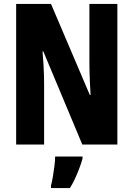

<svg xmlns="http://www.w3.org/2000/svg" viewBox="-20 -734 678 975"><path d="M576 0H398L200 -473H196Q199 -437 201 -405Q203 -373 203.5 -347Q204 -321 204 -300V0H62V-714H239L436 -252H440Q438 -287 436.5 -317.5Q435 -348 434.5 -373.5Q434 -399 434 -420V-714H576ZM399 72Q392 97 382 123Q372 149 360.5 174Q349 199 335 221H239V208Q244 190 248.5 163Q253 136 256.5 108.5Q260 81 260 61H399Z"/></svg>

Font: Noto Sans Khmer ExtraCondensed ExtraBold
Style: Regular
Weight: 800
Width: 2
Designer: Danh Hong and the Monotype Design Team
Foundry: Monotype Imaging Inc.
Version: Version 2.004